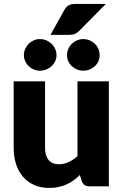

<svg xmlns="http://www.w3.org/2000/svg" viewBox="-20 -920 610 948"><path d="M517.5 -518.5V0H421.5Q392.5 0 383.5 -26L374.5 -56Q359.5 -41.5 343.5 -29.8Q327.5 -18 309.2 -9.8Q291 -1.5 269.8 3.2Q248.5 8 223.5 8Q181 8 148.2 -6.8Q115.5 -21.5 93 -48Q70.5 -74.5 59 -110.5Q47.5 -146.5 47.5 -189.5V-518.5H202.5V-189.5Q202.5 -151 220 -130Q237.5 -109 271.5 -109Q297 -109 319.2 -119.8Q341.5 -130.5 362.5 -149V-518.5ZM502.5 -900.5 372.5 -769Q361 -757.5 350.5 -752.8Q340 -748 322.5 -748H229.5L297.5 -870.5Q306 -885 317.5 -892.8Q329 -900.5 352.5 -900.5ZM259 -647.5Q259 -631.5 252.5 -617.5Q246 -603.5 234.8 -593.2Q223.5 -583 208.8 -577Q194 -571 177 -571Q161 -571 146.8 -577Q132.5 -583 121.8 -593.2Q111 -603.5 104.5 -617.5Q98 -631.5 98 -647.5Q98 -664 104.5 -678.5Q111 -693 121.8 -703.8Q132.5 -714.5 146.8 -720.8Q161 -727 177 -727Q194 -727 208.8 -720.8Q223.5 -714.5 234.8 -703.8Q246 -693 252.5 -678.5Q259 -664 259 -647.5ZM472 -647.5Q472 -631.5 465.8 -617.5Q459.5 -603.5 448.5 -593.2Q437.5 -583 422.8 -577Q408 -571 391 -571Q374.5 -571 360 -577Q345.5 -583 334.5 -593.2Q323.5 -603.5 317.2 -617.5Q311 -631.5 311 -647.5Q311 -664 317.2 -678.5Q323.5 -693 334.5 -703.8Q345.5 -714.5 360 -720.8Q374.5 -727 391 -727Q408 -727 422.8 -720.8Q437.5 -714.5 448.5 -703.8Q459.5 -693 465.8 -678.5Q472 -664 472 -647.5Z"/></svg>

Font: Lato 2
Style: Regular
Weight: 900
Designer: Lukasz Dziedzic with Adam Twardoch and Botio Nikoltchev
Foundry: tyPoland Lukasz Dziedzic
Version: Version 2.015; 2015-08-06; http://www.latofonts.com/